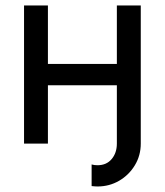

<svg xmlns="http://www.w3.org/2000/svg" viewBox="-20 -528 606 706"><path d="M497.6 0Q497.6 43.9 475.8 79.8Q454.1 115.7 418 136.7Q381.8 157.7 338.4 157.7Q333 157.7 327.6 157.2Q322.3 156.7 316.9 156.2V76.7Q326.7 79.6 338.4 79.6Q371.6 79.6 390.6 56.9Q409.7 34.2 409.7 0V-214.4H156.2V0H68.4V-507.8H156.2V-293H409.7V-507.8H497.6Z"/></svg>

Font: Giphurs
Style: Regular
Weight: 400
Version: Version 2.010